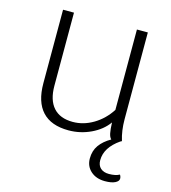

<svg xmlns="http://www.w3.org/2000/svg" viewBox="-112 -640 832 934"><g transform="rotate(15 304.5 -173.5)"><path d="M571 172Q571 185 553 194Q535 203 502 203Q458 203 430.5 178.5Q403 154 403 115Q403 76 423 48Q443 20 480 -1Q471 -9 467 -28.5Q463 -48 462 -82Q432 -40 379 -15Q326 10 267 10Q179 10 134.5 -38Q90 -86 90 -180V-550H145V-182Q145 -110 178.5 -72.5Q212 -35 276 -35Q330 -35 379.5 -64.5Q429 -94 462 -145V-550H517V-113Q517 -55 532 -7Q529 -4 525 -3Q454 46 454 110Q454 136 469.5 150Q485 164 512 164Q545 164 565 153Q571 162 571 172Z"/></g></svg>

Font: Krub Light
Style: Regular
Weight: 300
Designer: Ekaluck Peanpanawate
Foundry: Cadson Demak Co.,Ltd.
Version: Version 1.000; ttfautohint (v1.6)